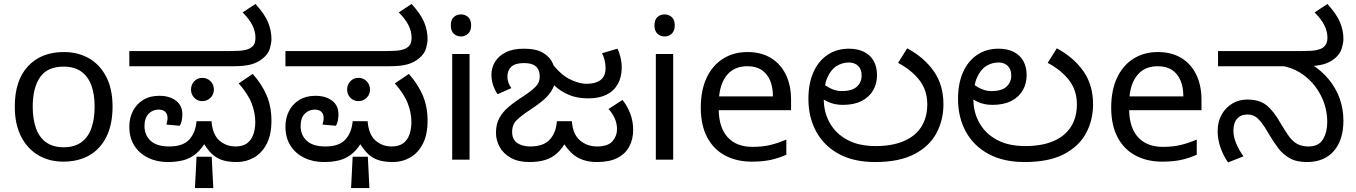

<svg xmlns="http://www.w3.org/2000/svg" viewBox="-20 -810 6877 974"><path d="M551 -269Q551 -180 520.5 -117.5Q490 -55 434 -22.5Q378 10 301 10Q230 10 174.5 -22.5Q119 -55 87 -117.5Q55 -180 55 -269Q55 -402 122 -474Q189 -546 304 -546Q377 -546 432.5 -513.5Q488 -481 519.5 -419.5Q551 -358 551 -269ZM146 -269Q146 -206 162.5 -159.5Q179 -113 214 -88Q249 -63 303 -63Q357 -63 392 -88Q427 -113 443.5 -159.5Q460 -206 460 -269Q460 -333 443 -378Q426 -423 391.5 -447.5Q357 -472 302 -472Q220 -472 183 -418Q146 -364 146 -269Z M831 12Q775 12 730.5 -10Q686 -32 661 -72Q636 -112 636 -167Q636 -211 654 -246.5Q672 -282 706 -303Q740 -324 788 -324Q841 -324 873 -299Q905 -274 905 -231Q905 -215 902 -199Q899 -183 892 -172L824 -178Q826 -186 828 -194.5Q830 -203 830 -210Q830 -232 818 -243Q806 -254 785 -254Q754 -254 733.5 -232.5Q713 -211 713 -170Q713 -125 744 -96Q775 -67 839 -67Q908 -67 940 -102Q972 -137 977 -195H1053Q1058 -128 1092.5 -97.5Q1127 -67 1175 -67Q1211 -67 1233 -83Q1255 -99 1265 -127.5Q1275 -156 1275 -191Q1275 -237 1257 -284.5Q1239 -332 1191 -387L1262 -435Q1308 -384 1332.5 -326.5Q1357 -269 1357 -198Q1357 -126 1332.5 -79.5Q1308 -33 1268 -10.5Q1228 12 1182 12Q1131 12 1099 -1Q1067 -14 1045 -39.5Q1023 -65 1001 -101L1032 -105Q1006 -57 976.5 -32Q947 -7 911.5 2.5Q876 12 831 12ZM969 144 977 -15H1054L1062 144ZM1006 -297Q982 -297 965.5 -314Q949 -331 949 -355Q949 -381 965.5 -398Q982 -415 1006 -415Q1031 -415 1048 -398Q1065 -381 1065 -355Q1065 -331 1048 -314Q1031 -297 1006 -297ZM636 -474V-551H1146Q1200 -551 1222 -556Q1244 -561 1254 -569Q1268 -579 1272 -591.5Q1276 -604 1276 -618Q1276 -651 1260 -682.5Q1244 -714 1211 -747L1276 -790Q1323 -738 1340 -696.5Q1357 -655 1357 -612Q1357 -593 1349.5 -565.5Q1342 -538 1316 -516Q1291 -494 1256.5 -484Q1222 -474 1164 -474Z M1623 12Q1567 12 1522.5 -10Q1478 -32 1453 -72Q1428 -112 1428 -167Q1428 -211 1446 -246.5Q1464 -282 1498 -303Q1532 -324 1580 -324Q1633 -324 1665 -299Q1697 -274 1697 -231Q1697 -215 1694 -199Q1691 -183 1684 -172L1616 -178Q1618 -186 1620 -194.5Q1622 -203 1622 -210Q1622 -232 1610 -243Q1598 -254 1577 -254Q1546 -254 1525.5 -232.5Q1505 -211 1505 -170Q1505 -125 1536 -96Q1567 -67 1631 -67Q1700 -67 1732 -102Q1764 -137 1769 -195H1845Q1850 -128 1884.5 -97.5Q1919 -67 1967 -67Q2003 -67 2025 -83Q2047 -99 2057 -127.5Q2067 -156 2067 -191Q2067 -237 2049 -284.5Q2031 -332 1983 -387L2054 -435Q2100 -384 2124.5 -326.5Q2149 -269 2149 -198Q2149 -126 2124.5 -79.5Q2100 -33 2060 -10.5Q2020 12 1974 12Q1923 12 1891 -1Q1859 -14 1837 -39.5Q1815 -65 1793 -101L1824 -105Q1798 -57 1768.5 -32Q1739 -7 1703.5 2.5Q1668 12 1623 12ZM1761 144 1769 -15H1846L1854 144ZM1798 -297Q1774 -297 1757.5 -314Q1741 -331 1741 -355Q1741 -381 1757.5 -398Q1774 -415 1798 -415Q1823 -415 1840 -398Q1857 -381 1857 -355Q1857 -331 1840 -314Q1823 -297 1798 -297ZM1428 -474V-551H1938Q1992 -551 2014 -556Q2036 -561 2046 -569Q2060 -579 2064 -591.5Q2068 -604 2068 -618Q2068 -651 2052 -682.5Q2036 -714 2003 -747L2068 -790Q2115 -738 2132 -696.5Q2149 -655 2149 -612Q2149 -593 2141.5 -565.5Q2134 -538 2108 -516Q2083 -494 2048.5 -484Q2014 -474 1956 -474Z M2362 -536V0H2274V-536ZM2319 -737Q2339 -737 2354.5 -723.5Q2370 -710 2370 -681Q2370 -653 2354.5 -639Q2339 -625 2319 -625Q2297 -625 2282 -639Q2267 -653 2267 -681Q2267 -710 2282 -723.5Q2297 -737 2319 -737Z M3008 12Q2947 12 2904.5 -14.5Q2862 -41 2827 -104H2858Q2835 -59 2807.5 -34Q2780 -9 2745.5 1.5Q2711 12 2665 12Q2609 12 2571 -9.5Q2533 -31 2514.5 -65Q2496 -99 2496 -136Q2496 -179 2512.5 -210Q2529 -241 2560 -267.5Q2591 -294 2634 -321Q2672 -346 2695 -368Q2718 -390 2718 -422Q2718 -443 2710 -458.5Q2702 -474 2684.5 -482Q2667 -490 2637 -490Q2594 -490 2574 -471.5Q2554 -453 2554 -422Q2554 -406 2559 -391.5Q2564 -377 2574 -363L2504 -332Q2488 -357 2480.5 -381.5Q2473 -406 2473 -431Q2473 -466 2491 -496Q2509 -526 2545.5 -544.5Q2582 -563 2638 -563Q2700 -563 2735 -542Q2770 -521 2784 -489Q2798 -457 2798 -423Q2798 -387 2783 -358.5Q2768 -330 2739.5 -305Q2711 -280 2671 -254Q2625 -224 2601.5 -201Q2578 -178 2578 -141Q2578 -102 2604 -84.5Q2630 -67 2670 -67Q2737 -67 2769 -102Q2801 -137 2805 -195H2881Q2886 -128 2922.5 -97.5Q2959 -67 3008 -67Q3064 -67 3087 -93.5Q3110 -120 3110 -155Q3110 -184 3098.5 -209.5Q3087 -235 3067 -257L3138 -303Q3162 -273 3177 -234Q3192 -195 3192 -151Q3192 -104 3172.5 -67Q3153 -30 3112.5 -9Q3072 12 3008 12ZM2964 -311Q2906 -311 2863 -330Q2820 -349 2790.5 -378Q2761 -407 2743 -438L2725 -469L2763 -511Q2815 -438 2864 -411.5Q2913 -385 2957 -385Q3001 -385 3026.5 -404Q3052 -423 3052 -464Q3052 -486 3046.5 -507Q3041 -528 3034 -540L3112 -563Q3121 -547 3127.5 -520Q3134 -493 3134 -468Q3134 -419 3114 -383.5Q3094 -348 3056.5 -329.5Q3019 -311 2964 -311Z M3395 -536V0H3307V-536ZM3352 -737Q3372 -737 3387.5 -723.5Q3403 -710 3403 -681Q3403 -653 3387.5 -639Q3372 -625 3352 -625Q3330 -625 3315 -639Q3300 -653 3300 -681Q3300 -710 3315 -723.5Q3330 -737 3352 -737Z M3772 -546Q3841 -546 3890.5 -516Q3940 -486 3966.5 -431.5Q3993 -377 3993 -304V-251H3626Q3628 -160 3672.5 -112.5Q3717 -65 3797 -65Q3848 -65 3887.5 -74.5Q3927 -84 3969 -102V-25Q3928 -7 3888 1.5Q3848 10 3793 10Q3717 10 3658.5 -21Q3600 -52 3567.5 -113.5Q3535 -175 3535 -264Q3535 -352 3564.5 -415Q3594 -478 3647.5 -512Q3701 -546 3772 -546ZM3771 -474Q3708 -474 3671.5 -433.5Q3635 -393 3628 -321H3901Q3901 -367 3887 -401Q3873 -435 3844.5 -454.5Q3816 -474 3771 -474Z M4419 12Q4311 12 4235.5 -29Q4160 -70 4120.5 -142.5Q4081 -215 4081 -308Q4081 -387 4106.5 -444Q4132 -501 4178.5 -532Q4225 -563 4286 -563Q4331 -563 4363 -547Q4395 -531 4412 -501Q4429 -471 4429 -429Q4429 -386 4409.5 -352Q4390 -318 4351.5 -298Q4313 -278 4256 -278Q4234 -278 4215 -282Q4196 -286 4180.5 -293.5Q4165 -301 4152 -309L4162 -380Q4172 -373 4185.5 -365.5Q4199 -358 4215 -353Q4231 -348 4250 -348Q4303 -348 4327 -370.5Q4351 -393 4351 -427Q4351 -459 4333 -476Q4315 -493 4286 -493Q4253 -493 4224 -475Q4195 -457 4177 -416Q4159 -375 4159 -306Q4159 -241 4189 -187Q4219 -133 4277.5 -101Q4336 -69 4422 -69Q4506 -69 4564.5 -94Q4623 -119 4653.5 -166.5Q4684 -214 4684 -281Q4684 -352 4644 -403.5Q4604 -455 4536 -491L4582 -565Q4669 -518 4717.5 -448Q4766 -378 4766 -281Q4766 -201 4730.5 -134.5Q4695 -68 4618.5 -28Q4542 12 4419 12Z M5178 12Q5070 12 4994.5 -29Q4919 -70 4879.5 -142.5Q4840 -215 4840 -308Q4840 -387 4865.5 -444Q4891 -501 4937.5 -532Q4984 -563 5045 -563Q5090 -563 5122 -547Q5154 -531 5171 -501Q5188 -471 5188 -429Q5188 -386 5168.5 -352Q5149 -318 5110.5 -298Q5072 -278 5015 -278Q4993 -278 4974 -282Q4955 -286 4939.5 -293.5Q4924 -301 4911 -309L4921 -380Q4931 -373 4944.5 -365.5Q4958 -358 4974 -353Q4990 -348 5009 -348Q5062 -348 5086 -370.5Q5110 -393 5110 -427Q5110 -459 5092 -476Q5074 -493 5045 -493Q5012 -493 4983 -475Q4954 -457 4936 -416Q4918 -375 4918 -306Q4918 -241 4948 -187Q4978 -133 5036.5 -101Q5095 -69 5181 -69Q5265 -69 5323.5 -94Q5382 -119 5412.5 -166.5Q5443 -214 5443 -281Q5443 -352 5403 -403.5Q5363 -455 5295 -491L5341 -565Q5428 -518 5476.5 -448Q5525 -378 5525 -281Q5525 -201 5489.5 -134.5Q5454 -68 5377.5 -28Q5301 12 5178 12Z M5854 -546Q5923 -546 5972.5 -516Q6022 -486 6048.5 -431.5Q6075 -377 6075 -304V-251H5708Q5710 -160 5754.5 -112.5Q5799 -65 5879 -65Q5930 -65 5969.5 -74.5Q6009 -84 6051 -102V-25Q6010 -7 5970 1.5Q5930 10 5875 10Q5799 10 5740.5 -21Q5682 -52 5649.5 -113.5Q5617 -175 5617 -264Q5617 -352 5646.5 -415Q5676 -478 5729.5 -512Q5783 -546 5854 -546ZM5853 -474Q5790 -474 5753.5 -433.5Q5717 -393 5710 -321H5983Q5983 -367 5969 -401Q5955 -435 5926.5 -454.5Q5898 -474 5853 -474Z M6609 12Q6556 12 6521.5 -8Q6487 -28 6463.5 -59.5Q6440 -91 6420 -125Q6395 -169 6377 -191Q6359 -213 6343.5 -221Q6328 -229 6308 -229Q6274 -229 6255.5 -207.5Q6237 -186 6237 -148Q6237 -116 6251 -82.5Q6265 -49 6288 -17L6210 14Q6187 -18 6172 -60Q6157 -102 6157 -145Q6157 -192 6177 -228Q6197 -264 6231 -284.5Q6265 -305 6307 -305Q6369 -305 6405 -276Q6441 -247 6475 -187Q6498 -148 6517 -121Q6536 -94 6559.5 -80.5Q6583 -67 6618 -67Q6670 -67 6691.5 -103.5Q6713 -140 6713 -190Q6713 -260 6683.5 -320Q6654 -380 6604.5 -420.5Q6555 -461 6493 -474H6159V-551H6584Q6638 -551 6659.5 -556Q6681 -561 6692 -569Q6705 -579 6709.5 -591.5Q6714 -604 6714 -618Q6714 -651 6698 -682.5Q6682 -714 6649 -747L6714 -790Q6761 -738 6778 -696.5Q6795 -655 6795 -612Q6795 -593 6787 -565.5Q6779 -538 6754 -516Q6729 -494 6694 -484Q6659 -474 6601 -474H6577L6634 -483Q6685 -451 6721 -407Q6757 -363 6776 -310.5Q6795 -258 6795 -198Q6795 -100 6746.5 -44Q6698 12 6609 12Z"/></svg>

Font: lkannada15
Style: Book
Weight: 400
Designer: Jelle Bosma - Monotype Design Team
Foundry: Monotype Imaging Inc.
Version: Version 2.003